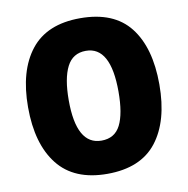

<svg xmlns="http://www.w3.org/2000/svg" viewBox="-82 -804 873 893"><g transform="rotate(-10 355.0 -357.5)"><path d="M354 -725Q197 -725 120.5 -628Q44 -531 44 -359Q44 -185 121 -87.5Q198 10 354 10Q512 10 588 -87.5Q664 -185 664 -358Q664 -532 588.5 -628.5Q513 -725 354 -725ZM354 -571Q471 -571 471 -358Q471 -254 444 -200.5Q417 -147 354 -147Q236 -147 236 -358Q236 -461 264 -516Q292 -571 354 -571Z"/></g></svg>

Font: Noto Sans UI SemiCondensed Black
Style: Regular
Weight: 900
Width: 4
Designer: Monotype Design Team
Foundry: Monotype Imaging Inc.
Version: 1.001